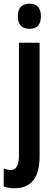

<svg xmlns="http://www.w3.org/2000/svg" viewBox="-42 -773 294 1033"><path d="M54 -685Q54 -753 117 -753Q178 -753 178 -685Q178 -618 117 -618Q54 -618 54 -685ZM40 240Q4 240 -22 230V133Q-1 142 16 142Q60 142 60 64V-543H171V68Q171 156 137 197.5Q103 239 40 240Z"/></svg>

Font: Noto Sans Thai Looped ExtraCondensed SemiBold
Style: Regular
Weight: 600
Width: 2
Designer: Sasikarn Vongin, Ben Mitchell
Foundry: The Fontpad Ltd
Version: Version 1.001; ttfautohint (v1.8.4.7-5d5b)